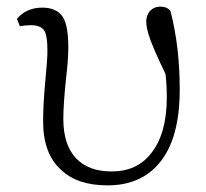

<svg xmlns="http://www.w3.org/2000/svg" viewBox="-20 -545 622 579"><path d="M304 14C372 14 424 -9 461 -54C502 -103 522 -177 522 -275C522 -360 513 -439 494 -512C487 -521 477 -525 463 -525C439 -525 421 -507 421 -480C421 -466 425 -449 432 -429C440 -406 456 -370 479 -322C482 -299 483 -275 483 -251C483 -178 467 -122 436 -83C407 -46 368 -28 317 -28C270 -28 235 -41 210 -67C184 -94 171 -134 171 -186C171 -218 174 -258 179 -307C184 -348 186 -379 186 -401C186 -444 181 -475 170 -493C158 -512 137 -522 108 -522C76 -522 50 -511 31 -488L40 -466C50 -468 61 -469 74 -469C94 -469 107 -463 114 -452C120 -442 123 -422 123 -392C123 -374 121 -345 117 -305C112 -252 110 -210 110 -179C110 -114 128 -65 165 -32C198 -1 245 14 304 14Z"/></svg>

Font: AllPunType Light
Style: Regular
Weight: 300
Version: 1.0